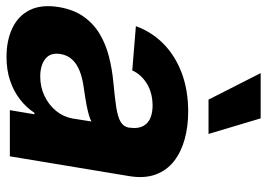

<svg xmlns="http://www.w3.org/2000/svg" viewBox="-140 -680 828 595"><g transform="rotate(90 273.5 -383.0)"><path d="M152.8 10.3Q101.1 10.3 63 -8.1Q24.9 -26.4 7.3 -62.5Q-10.3 -98.6 -1.5 -152.3Q6.3 -198.2 28.1 -228.8Q49.8 -259.3 81.5 -278.3Q113.3 -297.4 151.9 -307.1Q190.4 -316.9 231.4 -320.8Q279.3 -325.2 309.1 -329.8Q338.9 -334.5 354 -343.3Q369.1 -352.1 372.1 -369.1V-371.6Q377 -405.3 359.6 -423.6Q342.3 -441.9 303.7 -442.4Q263.2 -441.9 235.1 -424.3Q207 -406.7 194.8 -379.4L57.6 -390.6Q75.7 -440.4 113 -476.8Q150.4 -513.2 203.6 -533Q256.8 -552.7 322.3 -552.7Q367.7 -552.7 407.2 -542Q446.8 -531.2 475.6 -509Q504.4 -486.8 517.3 -451.7Q530.3 -416.5 522 -368.2L460.9 0H317.9L330.6 -76.2H326.2Q309.1 -50.3 283.9 -31Q258.8 -11.7 226.1 -0.7Q193.4 10.3 152.8 10.3ZM213.9 -94.2Q246.6 -94.2 274.4 -107.7Q302.2 -121.1 320.6 -143.8Q338.9 -166.5 343.8 -194.8L353 -252.9Q345.7 -248.5 332.5 -244.9Q319.3 -241.2 303.7 -238Q288.1 -234.9 272.5 -232.7Q256.8 -230.5 244.6 -228.5Q217.3 -224.6 195.8 -216.1Q174.3 -207.5 160.9 -193.1Q147.5 -178.7 144 -157.2Q138.7 -126.5 158.4 -110.4Q178.2 -94.2 213.9 -94.2ZM285.2 -615.7 203.1 -777.3H343.3L391.6 -615.7Z"/></g></svg>

Font: Inter Tight
Style: Bold Italic
Weight: 700
Italic angle: -9.39999°
Designer: Rasmus Andersson
Foundry: rsms
Version: Version 3.004